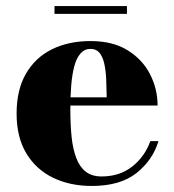

<svg xmlns="http://www.w3.org/2000/svg" viewBox="-20 -606 578 636"><path d="M284 10Q212 10 155.8 -17.2Q99.5 -44.5 67.2 -98Q35 -151.5 35 -230Q35 -308.5 66 -362Q97 -415.5 152.2 -442.8Q207.5 -470 280 -470Q354 -470 403.2 -439.2Q452.5 -408.5 477.2 -359.8Q502 -311 502 -256.5H101.5V-283.5H333.5Q333 -314.5 331.8 -343.2Q330.5 -372 325.5 -394.8Q320.5 -417.5 309.8 -430.8Q299 -444 280 -444Q260 -444 246.8 -429Q233.5 -414 226.2 -387Q219 -360 216 -323.8Q213 -287.5 213 -244.5Q213 -193.5 217.2 -152.5Q221.5 -111.5 232.8 -82.2Q244 -53 264.2 -37.2Q284.5 -21.5 316.5 -21.5Q376 -21.5 417.8 -54.2Q459.5 -87 478 -138.5H505Q485.5 -75 431.8 -32.5Q378 10 284 10ZM160.5 -560V-586H400.5V-560Z"/></svg>

Font: Bodoni Moda 9pt ExtraBold
Style: Regular
Weight: 800
Designer: Owen Earl
Foundry: indestructible type
Version: Version 2.005